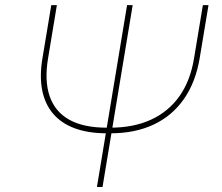

<svg xmlns="http://www.w3.org/2000/svg" viewBox="-20 -748 889 768"><path d="M791.5 -727.5H814L778.8 -515.6Q762.7 -419.4 715.8 -352.1Q668.9 -284.7 594.7 -249.8Q520.5 -214.8 421.9 -214.8H407.2Q333.5 -214.8 279.5 -234.6Q225.6 -254.4 192.6 -293Q159.7 -331.5 148.7 -387.5Q137.7 -443.4 149.9 -515.6L185.1 -727.5H207.5L172.4 -515.6Q157.2 -425.3 178.7 -363Q200.2 -300.8 257.3 -269Q314.5 -237.3 406.7 -237.3H421.4Q514.2 -237.3 584 -269.3Q653.8 -301.3 697.8 -363.3Q741.7 -425.3 756.3 -515.6ZM488.3 -727.5H510.7L390.1 0H367.7Z"/></svg>

Font: Inter 16pt Thin
Style: Italic
Weight: 250
Italic angle: -9.3988°
Version: Version 4.001;git-66647c0bb